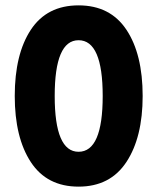

<svg xmlns="http://www.w3.org/2000/svg" viewBox="-20 -688 587 716"><path d="M35 -330Q35 -486 95 -577Q155 -668 273 -668Q391 -668 451.5 -577Q512 -486 512 -330Q512 -176 451.5 -84Q391 8 273 8Q155 8 95 -83.5Q35 -175 35 -330ZM273 -122Q363 -122 363 -330Q363 -538 273 -538Q184 -538 184 -330Q184 -122 273 -122Z"/></svg>

Font: Hind Bold
Style: Regular
Weight: 700
Designer: Manushi Parikh, Satya Rajpurohit
Foundry: Indian Type Foundry
Version: Version 1.201;PS 1.0;hotconv 1.0.78;makeotf.lib2.5.61930; tt